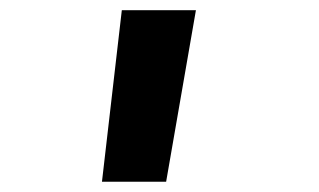

<svg xmlns="http://www.w3.org/2000/svg" viewBox="-20 -144 626 377"><path d="M180.2 212.9 219.2 -124H364.7L306.2 212.9Z"/></svg>

Font: Caskaydia Cove
Style: Bold
Weight: 700
Monospace: yes
Designer: Aaron Bell
Foundry: Saja Typeworks
Version: Version 4.300; ttfautohint (v1.8.3)